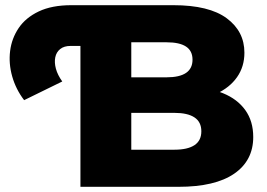

<svg xmlns="http://www.w3.org/2000/svg" viewBox="-20 -720 1029 740"><path d="M73 -334Q41 -376 27 -425.5Q13 -475 19 -523.5Q25 -572 52 -612Q79 -652 129.5 -676Q180 -700 255 -700H297V-543H252Q227 -543 212 -531Q197 -519 193 -499Q189 -479 195.5 -455Q202 -431 220 -406ZM290 0V-700H648Q786 -700 854 -649.5Q922 -599 922 -517Q922 -463 893.5 -422.5Q865 -382 813.5 -358.5Q762 -335 691 -335L711 -383Q785 -383 840 -360.5Q895 -338 925.5 -295.5Q956 -253 956 -192Q956 -101 882.5 -50.5Q809 0 668 0ZM486 -143H652Q703 -143 729.5 -160.5Q756 -178 756 -214Q756 -250 729.5 -267.5Q703 -285 652 -285H472V-422H622Q672 -422 697 -439Q722 -456 722 -490Q722 -524 697 -540.5Q672 -557 622 -557H486Z"/></svg>

Font: Montserrat Thin ExtraBold
Style: Regular
Weight: 800
Version: Version 9.000